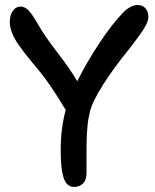

<svg xmlns="http://www.w3.org/2000/svg" viewBox="-20 -764 619 766"><path d="M275.9 -18.1Q259.8 -18.1 248.8 -28.6Q237.8 -39.1 232.2 -60.1Q226.6 -81.1 224.4 -106Q222.2 -130.9 222.2 -166Q222.2 -252.4 242.2 -325.2Q210 -378.9 182.6 -418.9Q155.3 -459 138.4 -478.8Q121.6 -498.5 97.9 -527.8Q74.2 -557.1 54.2 -585Q19 -635.7 19 -676.8Q19 -703.6 31.2 -720.7Q43.5 -737.8 62 -737.8Q79.6 -737.8 94.5 -721.9Q109.4 -706.1 130.9 -668Q159.2 -618.7 208.7 -554.9Q258.3 -491.2 288.1 -439.9Q325.7 -515.1 376 -591.3Q426.3 -667.5 471.2 -713.9Q501.5 -744.1 529.8 -744.1Q548.8 -744.1 560.3 -731Q571.8 -717.8 571.8 -695.8Q571.8 -676.8 552.7 -647.2Q533.7 -617.7 494.1 -566.9Q435.1 -495.1 390.9 -425.5Q346.7 -356 337.9 -314.9Q335 -302.2 332.5 -288.1Q330.1 -273.9 328.6 -256.1Q327.1 -238.3 326.4 -225.3Q325.7 -212.4 325.4 -189.2Q325.2 -166 325.2 -154.3Q325.2 -142.6 325.2 -114.5Q325.2 -86.4 325.2 -75.2Q325.2 -45.4 310.8 -31.7Q296.4 -18.1 275.9 -18.1Z"/></svg>

Font: Shantell Sans Bouncy
Style: Regular
Weight: 500
Designer: Stephen Nixon, Anya Danilova, Shantell Martin
Foundry: Arrow Type
Version: Version 1.006;[9816181b4]